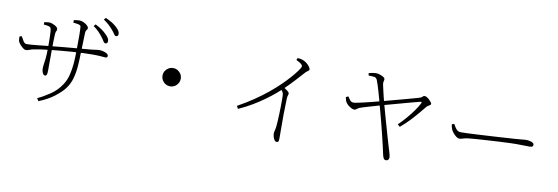

<svg xmlns="http://www.w3.org/2000/svg" viewBox="-60 -1262 5120 1762"><g transform="rotate(10 2500.0 -381.0)"><path d="M847 -580Q835 -581 826 -597Q817 -613 801 -633Q786 -653 765.5 -674.5Q745 -696 714 -718L729 -736Q766 -718 791.5 -699.5Q817 -681 833 -664Q853 -645 861 -630.5Q869 -616 868 -601Q867 -591 861 -585Q855 -579 847 -580ZM318 24Q374 -2 434 -42.5Q494 -83 534 -144Q562 -186 575 -236.5Q588 -287 593 -344Q598 -401 598 -460Q599 -547 599 -603.5Q599 -660 596 -690Q595 -704 575 -709Q555 -714 525 -716V-740Q538 -742 551 -744Q564 -746 575 -746Q592 -746 608 -740Q624 -734 637 -725Q650 -716 657.5 -706.5Q665 -697 665 -691Q665 -681 661 -676.5Q657 -672 652.5 -665.5Q648 -659 647 -641Q646 -618 645 -583.5Q644 -549 643 -515.5Q642 -482 641 -460Q640 -401 636 -339.5Q632 -278 617 -220.5Q602 -163 567 -116Q540 -79 481 -32.5Q422 14 334 49ZM352 -193Q342 -193 335 -203Q328 -213 324.5 -227Q321 -241 321 -252Q321 -272 324.5 -293.5Q328 -315 332 -351.5Q336 -388 336 -453Q336 -467 336 -491Q336 -515 335.5 -542.5Q335 -570 333.5 -593Q332 -616 329 -626Q325 -640 308 -645Q291 -650 261 -652V-674Q272 -676 284.5 -678Q297 -680 307 -680Q318 -680 332 -675.5Q346 -671 359 -664Q372 -657 380.5 -648.5Q389 -640 389 -632Q389 -622 386.5 -616.5Q384 -611 381 -604Q378 -597 377 -581Q377 -572 376 -553.5Q375 -535 374.5 -510Q374 -485 374 -455Q374 -412 373.5 -368.5Q373 -325 373 -292Q373 -259 373 -247Q373 -217 368.5 -205Q364 -193 352 -193ZM137 -393Q127 -393 112 -404.5Q97 -416 84 -431Q71 -446 66 -457Q62 -465 61 -480.5Q60 -496 60 -505L80 -512Q91 -491 104.5 -469.5Q118 -448 136 -448Q153 -448 180.5 -450Q208 -452 239.5 -455.5Q271 -459 300.5 -462Q330 -465 350 -467Q380 -470 415 -473.5Q450 -477 487.5 -480.5Q525 -484 561.5 -487Q598 -490 631 -493Q684 -497 715 -500Q746 -503 762.5 -505.5Q779 -508 788 -509Q797 -510 806 -510Q822 -510 841.5 -505Q861 -500 875 -491Q889 -482 889 -470Q889 -463 885.5 -458Q882 -453 871 -453Q862 -453 848 -454.5Q834 -456 812 -457.5Q790 -459 757 -459Q717 -459 666 -457Q615 -455 559.5 -451Q504 -447 450 -442Q396 -437 349 -432Q302 -427 267 -421.5Q232 -416 206 -411Q187 -407 170 -400Q153 -393 137 -393ZM930 -662Q920 -663 910.5 -679Q901 -695 884 -714Q867 -734 847.5 -752.5Q828 -771 796 -793L811 -811Q848 -795 874 -778.5Q900 -762 917 -745Q936 -728 944.5 -713Q953 -698 952 -683Q952 -672 945.5 -667Q939 -662 930 -662Z M1500 -295Q1477 -295 1457.5 -306.5Q1438 -318 1426.5 -337.5Q1415 -357 1415 -380Q1415 -404 1426.5 -423Q1438 -442 1457.5 -453.5Q1477 -465 1500 -465Q1524 -465 1543 -453.5Q1562 -442 1573.5 -423Q1585 -404 1585 -380Q1585 -357 1573.5 -337.5Q1562 -318 1543 -306.5Q1524 -295 1500 -295Z M2136 -225Q2217 -270 2284.5 -316Q2352 -362 2407.5 -407.5Q2463 -453 2506 -495Q2549 -537 2580.5 -573Q2612 -609 2633 -637Q2660 -674 2660 -685Q2660 -696 2648 -706.5Q2636 -717 2600 -735L2609 -754Q2624 -753 2637.5 -750.5Q2651 -748 2664 -742Q2680 -736 2696 -723Q2712 -710 2723 -695Q2734 -680 2734 -669Q2734 -662 2729 -658Q2724 -654 2714.5 -647.5Q2705 -641 2691 -625Q2662 -592 2621.5 -548Q2581 -504 2525 -450Q2505 -431 2470 -401.5Q2435 -372 2387 -337Q2339 -302 2279 -266Q2219 -230 2150 -199ZM2552 38Q2540 38 2531 25.5Q2522 13 2517.5 -4Q2513 -21 2513 -34Q2513 -48 2517.5 -63Q2522 -78 2525 -103Q2527 -120 2528.5 -150.5Q2530 -181 2531.5 -217Q2533 -253 2533.5 -288.5Q2534 -324 2534 -352Q2534 -380 2533 -393Q2532 -410 2526.5 -421Q2521 -432 2502 -451L2525 -471Q2547 -457 2565.5 -443Q2584 -429 2584 -418Q2584 -410 2580 -399.5Q2576 -389 2575 -372Q2572 -297 2571.5 -224Q2571 -151 2571.5 -92.5Q2572 -34 2572 -2Q2572 24 2567.5 31Q2563 38 2552 38Z M3570 29Q3553 29 3546.5 16.5Q3540 4 3535 -17Q3528 -51 3517 -98Q3506 -145 3493 -198Q3480 -251 3466.5 -303.5Q3453 -356 3441 -400Q3429 -444 3421 -473Q3418 -487 3410 -515.5Q3402 -544 3392.5 -577.5Q3383 -611 3373.5 -640Q3364 -669 3358 -683Q3349 -703 3331.5 -705.5Q3314 -708 3278 -709L3274 -731Q3292 -736 3309.5 -739Q3327 -742 3339 -742Q3355 -742 3370 -738Q3385 -734 3397.5 -728Q3410 -722 3418 -715.5Q3426 -709 3426 -703Q3427 -691 3423.5 -682.5Q3420 -674 3422 -654Q3425 -640 3431.5 -610.5Q3438 -581 3446.5 -546Q3455 -511 3463 -482Q3476 -433 3492.5 -375Q3509 -317 3525 -260.5Q3541 -204 3554.5 -157.5Q3568 -111 3576 -85Q3581 -69 3586 -52.5Q3591 -36 3594 -23Q3597 -10 3597 -4Q3597 10 3590.5 19.5Q3584 29 3570 29ZM3619 -314Q3658 -352 3693 -393Q3728 -434 3755 -472.5Q3782 -511 3796 -539Q3802 -552 3799 -554Q3796 -556 3787 -554Q3771 -550 3740 -542Q3709 -534 3669 -523Q3629 -512 3587.5 -500.5Q3546 -489 3509 -479Q3472 -469 3447 -462Q3415 -453 3376 -441.5Q3337 -430 3304.5 -420.5Q3272 -411 3261 -407Q3237 -400 3225.5 -389Q3214 -378 3200 -378Q3190 -378 3174 -386Q3158 -394 3143 -406.5Q3128 -419 3120 -433Q3116 -439 3113 -450Q3110 -461 3106 -478L3128 -488Q3136 -474 3149 -457.5Q3162 -441 3181 -440Q3189 -439 3214.5 -444Q3240 -449 3277 -457.5Q3314 -466 3356 -477Q3398 -488 3438 -498Q3471 -507 3520 -520Q3569 -533 3620.5 -547Q3672 -561 3714 -572.5Q3756 -584 3775 -590Q3791 -595 3799 -604Q3807 -613 3817 -613Q3828 -613 3840 -605.5Q3852 -598 3863 -587.5Q3874 -577 3881 -567Q3888 -557 3888 -552Q3888 -545 3881 -540Q3874 -535 3864.5 -530Q3855 -525 3848 -516Q3828 -491 3796.5 -453.5Q3765 -416 3726 -374.5Q3687 -333 3641 -295Z M4195 -283Q4184 -283 4168 -295Q4152 -307 4138.5 -323.5Q4125 -340 4119 -354Q4114 -367 4111.5 -377.5Q4109 -388 4107 -401L4129 -408Q4138 -392 4147.5 -377Q4157 -362 4169.5 -352.5Q4182 -343 4200 -343Q4221 -343 4262 -344.5Q4303 -346 4355 -349Q4407 -352 4461.5 -355Q4516 -358 4565 -361Q4614 -364 4648 -366.5Q4682 -369 4692 -369Q4742 -372 4764.5 -375Q4787 -378 4806 -378Q4821 -378 4838 -374.5Q4855 -371 4866.5 -364Q4878 -357 4878 -346Q4878 -336 4872 -329.5Q4866 -323 4843 -323Q4818 -323 4789.5 -324Q4761 -325 4718 -325Q4701 -325 4658.5 -323.5Q4616 -322 4561 -319Q4506 -316 4450.5 -312.5Q4395 -309 4349.5 -306Q4304 -303 4282 -300Q4257 -297 4242.5 -293Q4228 -289 4218 -286Q4208 -283 4195 -283Z"/></g></svg>

Font: Noto Serif SC ExtraLight
Style: Regular
Weight: 200
Designer: Ryoko NISHIZUKA 西塚涼子 (kana & ideographs); Frank Grießhammer (Latin, Greek & Cyrillic); Wenlong ZHANG 张文龙 (bopomofo); San
Foundry: Adobe
Version: Version 2.002-H1;hotconv 1.1.0;makeotfexe 2.6.0